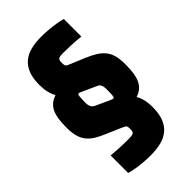

<svg xmlns="http://www.w3.org/2000/svg" viewBox="-260 -778 1030 1030"><g transform="rotate(-45 255.0 -263.0)"><path d="M238 170Q209 170 180 167.5Q151 165 126 160.5Q101 156 85 151V18Q107 20 129 21.5Q151 23 173 23.5Q195 24 217 24Q235 24 244.5 21.5Q254 19 257 12.5Q260 6 260 -7Q260 -20 258.5 -26Q257 -32 250.5 -36Q244 -40 230 -46L151 -80Q117 -94 92.5 -109Q68 -124 52.5 -144Q37 -164 30 -190.5Q23 -217 23 -254Q23 -293 27.5 -321.5Q32 -350 42 -369Q52 -388 67.5 -400.5Q83 -413 105 -420Q94 -439 88 -464Q82 -489 82 -520Q82 -568 94.5 -601.5Q107 -635 131 -656Q155 -677 190.5 -686.5Q226 -696 272 -696Q303 -696 332.5 -693Q362 -690 386 -686Q410 -682 425 -677V-544Q390 -548 357 -549.5Q324 -551 293 -551Q275 -551 266 -548.5Q257 -546 254 -539Q251 -532 251 -519Q251 -507 252.5 -500.5Q254 -494 260.5 -490Q267 -486 280 -481L357 -449Q393 -434 417.5 -418.5Q442 -403 457.5 -383.5Q473 -364 480 -337Q487 -310 487 -272Q487 -233 482.5 -204.5Q478 -176 468 -156.5Q458 -137 442.5 -124.5Q427 -112 405 -105Q416 -88 422 -63Q428 -38 428 -6Q428 42 415.5 75.5Q403 109 379 130Q355 151 319.5 160.5Q284 170 238 170ZM189 -279Q189 -266 191.5 -256.5Q194 -247 199.5 -240.5Q205 -234 213 -230L294 -193Q301 -190 305.5 -188.5Q310 -187 311 -187Q319 -187 320 -207.5Q321 -228 321 -248Q321 -261 319 -270Q317 -279 313 -285Q309 -291 303 -294L219 -332Q212 -336 207 -337.5Q202 -339 199 -339Q192 -339 190.5 -319Q189 -299 189 -279Z"/></g></svg>

Font: Saira Condensed Black
Style: Regular
Weight: 900
Width: 3
Designer: Hector Gatti with collaboration of the Omnibus-Type team
Foundry: Omnibus-Type
Version: Version 1.101